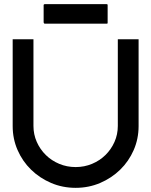

<svg xmlns="http://www.w3.org/2000/svg" viewBox="-20 -889 728 924"><path d="M498 -778 496 -775H196Q191 -775 190 -782V-866L194 -869H494L498 -867ZM647 -282Q647 -221 623.5 -167Q600 -113 558.5 -72.5Q517 -32 462 -8.5Q407 15 344 15Q281 15 226 -8.5Q171 -32 129.5 -72.5Q88 -113 64.5 -167Q41 -221 41 -282V-700H141V-283Q141 -242 157 -206Q173 -170 200.5 -143Q228 -116 265 -100.5Q302 -85 344 -85Q386 -85 423 -100.5Q460 -116 487.5 -143Q515 -170 531 -206Q547 -242 547 -283V-700H647Z"/></svg>

Font: Railway
Style: Regular
Weight: 400
Version: 1.000